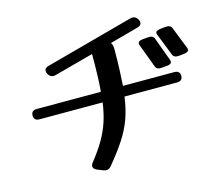

<svg xmlns="http://www.w3.org/2000/svg" viewBox="-109 -901 1243 1075"><g transform="rotate(-15 512.5 -363.0)"><path d="M995 -511.5Q996 -508.9 996 -504.2Q996 -489.1 970 -485.8L941 -482.5Q909 -479.2 902 -499.6L851 -629Q850 -631 849.5 -633Q849 -634.9 849 -636.9Q849 -651.5 876 -654.8L905 -658.1Q937 -661.4 944 -640.9ZM885 -471.2Q886 -468.6 886 -464Q886 -447.5 859 -445.5L830 -442.8Q799 -439.5 792 -460L740 -598.6Q739 -601.3 739 -605.9Q739 -622.4 766 -624.4L795 -627Q827 -630.3 834 -609.9ZM409 16Q397 31 381 31Q374 31 365 28L330 14Q309 5 309 -10Q309 -20 318 -31Q361 -85 389 -133Q417 -181 433.5 -231Q450 -281 458 -341H93Q60 -341 60 -371Q60 -401 93 -401H464Q468 -447 469.5 -500.5Q471 -554 471 -618L244 -557Q240 -556 237 -555.5Q234 -555 231 -555Q213 -555 201 -574Q195 -585 195 -592Q195 -611 219 -617L729 -755Q733 -756 736 -756.5Q739 -757 742 -757Q760 -757 772 -738Q778 -728 778 -720Q778 -701 754 -695L589 -650Q599 -638 599 -613Q599 -550 597 -497.5Q595 -445 592 -401H889Q922 -401 922 -371Q922 -341 889 -341H585Q575 -269 554.5 -213Q534 -157 498.5 -103Q463 -49 409 16Z"/></g></svg>

Font: Yusei Magic
Style: Regular
Weight: 400
Designer: Tanukizamurai
Foundry: Yusei Magic Project
Version: Version 1.200